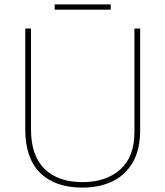

<svg xmlns="http://www.w3.org/2000/svg" viewBox="-20 -844 752 874"><path d="M618 -252Q618 -163 584.5 -105Q551 -47 492 -18.5Q433 10 355 10Q231 10 163 -57Q95 -124 95 -254V-714H121V-256Q121 -136 182.5 -75.5Q244 -15 356 -15Q463 -15 527.5 -72.5Q592 -130 592 -244V-714H618ZM484 -824V-800H229V-824Z"/></svg>

Font: Noto Sans Thin
Style: Regular
Weight: 100
Designer: Monotype Design Team
Foundry: Monotype Imaging Inc.
Version: Version 2.007